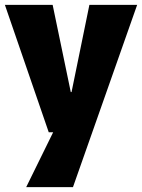

<svg xmlns="http://www.w3.org/2000/svg" viewBox="-21 -540 580 784"><path d="M201 -10 265 -134 344 -520H539L277 224H86ZM-1 -520H194L268 -164H315L310 0H178Z"/></svg>

Font: Murecho Thin ExtraBold
Style: Regular
Weight: 800
Version: Version 1.010